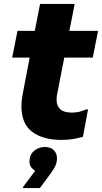

<svg xmlns="http://www.w3.org/2000/svg" viewBox="-20 -704 519 977"><path d="M293 8Q199 8 144 -33Q89 -74 89 -164Q89 -193 96 -228L131 -411H42L69 -547H157L184 -684H360L333 -547H479L452 -411H307L271 -225Q269 -217 268.5 -208.5Q268 -200 268 -194Q268 -166 286.5 -148.5Q305 -131 346 -131Q384 -131 417 -147H428L402 -8Q378 -1 352 3.5Q326 8 293 8ZM159 165Q149 160 139.5 148Q130 136 130 118Q130 84 153 64Q176 44 209 44Q237 44 253.5 60Q270 76 270 102Q270 129 254 154.5Q238 180 225 196L183 253H97V248Z"/></svg>

Font: Kufam
Style: Bold Italic
Weight: 700
Italic angle: -11°
Designer: Artur Schmal
Foundry: Original Type
Version: Version 1.301; ttfautohint (v1.8.3)